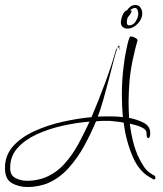

<svg xmlns="http://www.w3.org/2000/svg" viewBox="-77 -706 654 772"><path d="M34 46Q-1 46 -29 30.5Q-57 15 -57 -31Q-57 -82 -24 -118.5Q9 -155 62 -179Q115 -203 175.5 -216.5Q236 -230 291 -235Q320 -303 346.5 -375Q373 -447 389 -505Q391 -511 395 -513Q399 -523 401 -523Q403 -523 404 -514L406 -511Q406 -507 404 -505V-506Q404 -512 404 -514Q400 -517 395 -513Q389 -497 380 -462Q371 -427 360 -384.5Q349 -342 337.5 -302Q326 -262 316 -237Q329 -238 342 -238Q355 -238 366 -238Q374 -238 387.5 -237.5Q401 -237 417 -235Q415 -258 414 -280Q413 -302 413 -324Q413 -374 418 -422Q423 -470 431 -506Q439 -548 446 -559H452Q457 -559 466.5 -554Q476 -549 476 -544Q466 -510 456 -462Q446 -414 443 -369Q442 -353 441 -335Q440 -317 440 -299Q440 -283 440.5 -266Q441 -249 442 -232Q474 -226 500.5 -212.5Q527 -199 527 -171Q527 -151 519 -151Q512 -151 512 -171Q512 -179 506.5 -184.5Q501 -190 496 -192Q488 -197 474.5 -201Q461 -205 445 -209Q450 -165 462 -122.5Q474 -80 496 -45Q508 -24 521.5 -14Q535 -4 545 1Q545 1 545.5 0Q546 -1 547 5Q548 6 548 9Q548 13 544.5 15Q541 17 536 13H537Q485 -11 457.5 -74Q430 -137 420 -213Q404 -216 389 -217.5Q374 -219 365 -220Q352 -220 338 -220Q324 -220 309 -218Q290 -172 263 -122Q236 -72 199 -30.5Q162 11 112 32Q99 37 78 41.5Q57 46 34 46ZM33 21Q53 21 72.5 17Q92 13 106 7Q149 -11 181 -46Q213 -81 237.5 -126Q262 -171 283 -217Q231 -213 175 -200.5Q119 -188 71 -166Q23 -144 -6.5 -111Q-36 -78 -36 -32Q-37 -2 -15.5 9.5Q6 21 33 21ZM435 -591Q424 -591 416.5 -597.5Q409 -604 409 -616Q409 -628 415.5 -644.5Q422 -661 434 -665Q439 -673 447.5 -679.5Q456 -686 467 -686Q481 -686 488 -675.5Q495 -665 495 -652Q495 -630 476.5 -610.5Q458 -591 435 -591ZM442 -604Q459 -604 469 -620.5Q479 -637 479 -651Q479 -658 476 -666Q473 -674 465 -674Q460 -674 455.5 -671Q451 -668 446 -665L453 -662Q448 -649 440.5 -641Q433 -633 433 -616Q433 -604 442 -604Z"/></svg>

Font: Fuggles
Style: Regular
Weight: 400
Designer: Rob Leuschke
Foundry: Robert E. Leuschke
Version: Version 1.100; ttfautohint (v1.8.3)